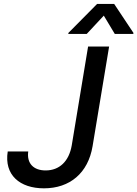

<svg xmlns="http://www.w3.org/2000/svg" viewBox="-20 -969 714 998"><path d="M437.9 -727.3 353 -213.8C338.8 -130 288.4 -83.1 217.3 -83.1C154.5 -83.1 118.3 -119.3 126.8 -181.8H20.2C0.7 -59.3 83.1 9.9 208.5 9.9C343 9.9 438.2 -69.6 461.3 -209.5L547.2 -727.3ZM334.9 -792.6H430.8L519.5 -887.8L576.7 -792.6H672.9L673.7 -797.9L573.5 -948.5H484.7L335.6 -797.9Z"/></svg>

Font: Magic Ui Pro Medium
Style: Italic
Weight: 500
Italic angle: -9.39999°
Designer: Stefan Endress, Andreas Faust
Version: Version 1.000;FEAKit 1.0